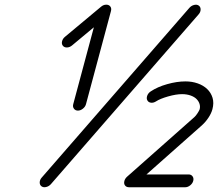

<svg xmlns="http://www.w3.org/2000/svg" viewBox="-20 -789 919 809"><path d="M816.9 -728.5 194.3 -12.9Q186 -3.7 174.4 -1Q162.8 1.7 155 -3.9Q147.2 -9.5 147.3 -20.5Q147.5 -31.5 155.8 -40.8L778.1 -756.1Q786.4 -765.4 798.1 -768.2Q809.8 -771 817.6 -765.4Q825.4 -759.8 825.3 -748.8Q825.2 -737.8 816.9 -728.5ZM427.7 -769.3Q439.2 -769.3 444.9 -761.5Q450.7 -753.7 447.5 -742.2L342.3 -350.1Q339.4 -339.1 329.3 -331.1Q319.3 -323 308.3 -323Q297.4 -323 291.5 -331.1Q285.6 -339.1 288.6 -350.1L375.5 -674.1L283.4 -597.4Q273.7 -589.4 262.3 -589Q251 -588.6 244.9 -596.2Q238.8 -603.8 241.5 -614.9Q244.1 -626 253.9 -634L405.8 -760.7Q416 -769.3 427.7 -769.3ZM523.9 0Q512.5 0 506.7 -7.7Q501 -15.4 504.2 -26.9Q506.8 -36.6 515.4 -44.4L799.6 -296.1Q805.4 -301.3 812.6 -312.4Q819.8 -323.5 821.3 -328.6Q824.2 -339.8 820.8 -351Q817.4 -362.1 808.5 -371.3Q799.6 -380.6 783.4 -386.5Q767.3 -392.3 747.1 -392.3Q721.9 -392.3 688 -382.6Q654.1 -372.8 637.9 -362.1Q627.4 -355.2 616.7 -356.2Q606 -357.2 601.1 -365.7Q596.2 -374 600.2 -385.4Q604.2 -396.7 614.7 -403.6Q643.3 -422.9 684.3 -434.4Q725.3 -446 761.5 -446Q789.3 -446 813.1 -437.6Q836.9 -429.2 853 -413.8Q869.1 -398.4 875.6 -376.8Q882.1 -355.2 875 -328.6Q870.4 -311.3 858.3 -293.1Q846.2 -274.9 830.8 -261L597.2 -54H774.7Q785.6 -54 791.4 -45.9Q797.1 -37.8 794.2 -26.9Q791.3 -15.9 781.2 -7.9Q771.2 0 760.3 0Z"/></svg>

Font: Tecnico
Style: FinoInclinado
Weight: 400
Italic angle: -15°
Version: Version 1.3